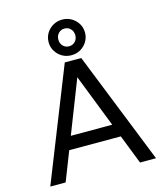

<svg xmlns="http://www.w3.org/2000/svg" viewBox="-138 -1078 1017 1182"><g transform="rotate(-15 370.5 -487.0)"><path d="M568 -186H168V-269H568ZM708 0H606L351 -653H387L132 0H34L318 -715H423ZM370 -747Q338 -747 312 -762Q286 -777 270 -803Q254 -829 254 -860Q254 -893 270 -918.5Q286 -944 312 -959Q338 -974 370 -974Q402 -974 428 -959Q454 -944 470 -918.5Q486 -893 486 -860Q486 -829 470 -803Q454 -777 428 -762Q402 -747 370 -747ZM370 -804Q393 -804 408.5 -820Q424 -836 424 -860Q424 -885 408.5 -901Q393 -917 370 -917Q347 -917 331.5 -901Q316 -885 316 -860Q316 -836 331.5 -820Q347 -804 370 -804Z"/></g></svg>

Font: Wix Madefor Display Medium
Style: Regular
Weight: 500
Designer: Dalton Maag Ltd
Foundry: Dalton Maag Ltd
Version: Version 3.100